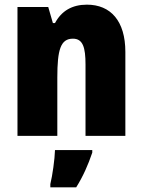

<svg xmlns="http://www.w3.org/2000/svg" viewBox="-20 -583 611 824"><path d="M353 -563C289 -563 244 -536 216 -484H207L187 -553H55V0H226V-250C226 -370 240 -417 293 -417C336 -417 347 -379 347 -306V0H518V-360C518 -493 455 -563 353 -563ZM376 72V61H216C215 100 205 171 196 207V221H307C337 173 358 125 376 72Z"/></svg>

Font: Noto Sans Thai Looped Condensed Black
Style: Regular
Weight: 900
Width: 3
Designer: Sasikarn Vongin, Ben Mitchell
Foundry: The Fontpad Ltd
Version: Version 1.001